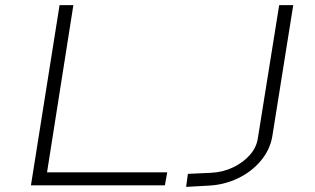

<svg xmlns="http://www.w3.org/2000/svg" viewBox="-20 -725 1232 751"><path d="M101 0 213 -705H267L164 -51H634L625 0ZM708 6 715 -45 804 -49Q851 -51 891 -70Q931 -89 957.5 -119Q984 -149 989 -187L1072 -705H1127L1045 -191Q1036 -139 1000 -96Q964 -53 910.5 -27.5Q857 -2 797 1Z"/></svg>

Font: Nunito Sans 7pt Expanded ExtraLight
Style: Italic
Weight: 250
Width: 7
Italic angle: -9°
Designer: Vernon Adams
Foundry: Vernon Adams
Version: Version 3.101;gftools[0.9.27]